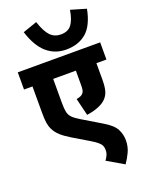

<svg xmlns="http://www.w3.org/2000/svg" viewBox="-195 -988 976 1281"><g transform="rotate(-20 292.5 -347.0)"><path d="M585 -500H514V-385Q514 -332 505 -302Q496 -272 473 -250Q431 -211 338 -197L308 -320Q341 -326 352 -338Q361 -346 364.5 -358Q368 -370 368 -397V-500H207V-327Q207 -288 212 -264.5Q217 -241 233.5 -224Q250 -207 285 -186L420 -105Q484 -67 503.5 -29.5Q523 8 523 50Q523 95 505.5 132.5Q488 170 466 201L348 132Q358 120 366 102.5Q374 85 374 65Q374 48 368.5 35Q363 22 347 8Q331 -6 299 -25L187 -92Q144 -118 118.5 -141Q93 -164 79 -193Q68 -215 64 -241.5Q60 -268 60 -315V-500H0V-622H585ZM579 -863Q557 -750 501 -702Q445 -654 357 -654Q278 -654 220.5 -703.5Q163 -753 129 -860L230 -895Q254 -822 283.5 -791.5Q313 -761 358 -761Q409 -761 434 -794Q459 -827 470 -895Z"/></g></svg>

Font: Noto Sans SemiCondensed ExtraBold
Style: Regular
Weight: 800
Width: 4
Designer: Monotype Design Team
Foundry: Monotype Imaging Inc.
Version: Version 2.013; ttfautohint (v1.8.4.7-5d5b)